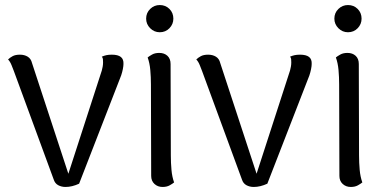

<svg xmlns="http://www.w3.org/2000/svg" viewBox="-20 -731 1534 762"><path d="M240 11Q224 11 211 4Q198 -3 193 -19L35 -449Q32 -457 26 -472Q20 -487 12 -495Q19 -502 30 -508Q41 -514 59 -514Q77 -514 90 -506Q103 -498 107 -481L258 -21L245 -22L384 -451Q386 -458 387.5 -466.5Q389 -475 389 -483Q389 -490 388.5 -496Q388 -502 384 -506Q393 -510 402 -512Q411 -514 424 -514Q448 -514 459.5 -505Q471 -496 470 -477Q470 -469 467.5 -456.5Q465 -444 461 -432L294 -2Q266 11 240 11Z M614 -603Q592 -603 576 -619Q560 -635 560 -657Q560 -680 576 -695.5Q592 -711 614 -711Q637 -711 652.5 -695.5Q668 -680 668 -657Q668 -635 652.5 -619Q637 -603 614 -603ZM658 -114Q658 -85 660.5 -57Q663 -29 671 -7Q665 -2 653.5 4.5Q642 11 625 11Q606 11 593 -1Q580 -13 580 -33L579 -396Q579 -425 576.5 -453Q574 -481 566 -503Q572 -508 583.5 -514.5Q595 -521 612 -521Q632 -521 644.5 -509.5Q657 -498 657 -477Z M987 11Q971 11 958 4Q945 -3 940 -19L782 -449Q779 -457 773 -472Q767 -487 759 -495Q766 -502 777 -508Q788 -514 806 -514Q824 -514 837 -506Q850 -498 854 -481L1005 -21L992 -22L1131 -451Q1133 -458 1134.5 -466.5Q1136 -475 1136 -483Q1136 -490 1135.5 -496Q1135 -502 1131 -506Q1140 -510 1149 -512Q1158 -514 1171 -514Q1195 -514 1206.5 -505Q1218 -496 1217 -477Q1217 -469 1214.5 -456.5Q1212 -444 1208 -432L1041 -2Q1013 11 987 11Z M1361 -603Q1339 -603 1323 -619Q1307 -635 1307 -657Q1307 -680 1323 -695.5Q1339 -711 1361 -711Q1384 -711 1399.5 -695.5Q1415 -680 1415 -657Q1415 -635 1399.5 -619Q1384 -603 1361 -603ZM1405 -114Q1405 -85 1407.5 -57Q1410 -29 1418 -7Q1412 -2 1400.5 4.5Q1389 11 1372 11Q1353 11 1340 -1Q1327 -13 1327 -33L1326 -396Q1326 -425 1323.5 -453Q1321 -481 1313 -503Q1319 -508 1330.5 -514.5Q1342 -521 1359 -521Q1379 -521 1391.5 -509.5Q1404 -498 1404 -477Z"/></svg>

Font: Arima Thin
Style: Regular
Weight: 400
Version: Version 1.100